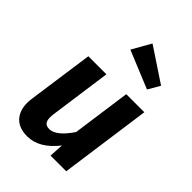

<svg xmlns="http://www.w3.org/2000/svg" viewBox="-244 -930 1049 1049"><g transform="rotate(45 280.0 -405.5)"><path d="M295.9 -827.1 492.2 -696.8 452.1 -627.9 233.9 -717.8ZM169.9 16.1Q98.1 16.1 65.2 -29.1Q32.2 -74.2 43.9 -151.9L97.2 -529.8H236.8L187 -171.9Q181.6 -130.4 191.7 -113.8Q201.7 -97.2 227.1 -97.2Q280.3 -97.2 342.8 -189.9L390.1 -529.8H529.8L456.1 0H335L339.8 -83Q262.7 16.1 169.9 16.1Z"/></g></svg>

Font: FiraGO SemiBold
Style: Italic
Weight: 600
Italic angle: -8°
Designer: bBox Type GmbH
Foundry: bBox Type GmbH
Version: Version 1.001;PS 001.001;hotconv 1.0.88;makeotf.lib2.5.64775